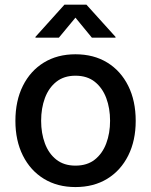

<svg xmlns="http://www.w3.org/2000/svg" viewBox="-20 -777 637 809"><path d="M297.9 11.2Q221.7 11.2 164.8 -23.7Q107.9 -58.6 76.4 -121.6Q44.9 -184.6 44.9 -267.6Q44.9 -352.1 76.4 -415.3Q107.9 -478.5 164.8 -513.4Q221.7 -548.3 297.9 -548.3Q375 -548.3 431.9 -513.4Q488.8 -478.5 520.3 -415.3Q551.8 -352.1 551.8 -267.6Q551.8 -184.6 520.3 -121.6Q488.8 -58.6 431.9 -23.7Q375 11.2 297.9 11.2ZM297.9 -79.1Q347.2 -79.1 379.4 -104.5Q411.6 -129.9 427.7 -172.9Q443.8 -215.8 443.8 -268.1Q443.8 -320.8 427.7 -363.8Q411.6 -406.7 379.4 -432.4Q347.2 -458 297.9 -458Q249.5 -458 217.3 -432.4Q185.1 -406.7 169.2 -363.8Q153.3 -320.8 153.3 -268.1Q153.3 -215.8 169.2 -172.9Q185.1 -129.9 217.3 -104.5Q249.5 -79.1 297.9 -79.1ZM228 -618.2H129.4V-621.6L251.5 -757.3H344.2L466.8 -621.6V-618.2H367.2L297.9 -702.6Z"/></svg>

Font: Inter 17pt Medium
Style: Regular
Weight: 500
Version: Version 4.001;git-66647c0bb